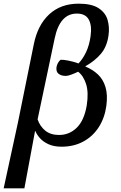

<svg xmlns="http://www.w3.org/2000/svg" viewBox="-54 -789 659 1047"><path d="M-34 238 44 -122 130 -546Q151 -652 214 -710.5Q277 -769 375 -769Q446 -769 483.5 -744.5Q521 -720 532.5 -681Q544 -642 538 -598Q530 -536 497 -496.5Q464 -457 412 -428V-426Q451 -410 479.5 -383.5Q508 -357 521 -315Q534 -273 526 -212Q517 -146 484.5 -95.5Q452 -45 400 -17Q348 11 282 11Q240 11 210.5 -2.5Q181 -16 163.5 -36Q146 -56 139 -74H137L79 238ZM268 -53Q324 -53 364.5 -92.5Q405 -132 419 -214Q430 -285 415.5 -330.5Q401 -376 372 -398Q356 -390 336 -382.5Q316 -375 305 -375Q280 -375 265.5 -386.5Q251 -398 254 -422Q255 -430 260 -441.5Q265 -453 276 -463Q291 -464 319 -458.5Q347 -453 374 -443Q398 -468 415.5 -505Q433 -542 440 -592Q448 -650 430 -682.5Q412 -715 365 -715Q272 -715 244 -579L151 -138Q164 -100 193 -76.5Q222 -53 268 -53Z"/></svg>

Font: Noto Serif SemiCondensed Medium
Style: Italic
Weight: 500
Width: 4
Italic angle: -12°
Designer: Monotype Design Team
Foundry: Monotype Imaging Inc.
Version: Version 2.013